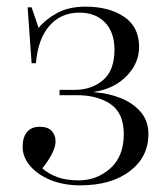

<svg xmlns="http://www.w3.org/2000/svg" viewBox="-20 -544 503 577"><path d="M221 13Q171 13 132 -3Q93 -19 70.5 -45.5Q48 -72 48 -103Q48 -131 61 -147Q74 -163 99 -163Q124 -163 135.5 -150.5Q147 -138 147 -119Q147 -103 136 -81.5Q125 -60 107 -38Q127 -21 153 -11.5Q179 -2 217 -2Q271 -2 311.5 -38Q352 -74 352 -141Q352 -204 312.5 -231Q273 -258 210 -258H159V-274H205Q255 -274 289.5 -303Q324 -332 324 -395Q324 -447 295.5 -476.5Q267 -506 219 -506Q163 -506 128.5 -466.5Q94 -427 88 -354H75L63 -522H75L96 -460Q117 -486 152 -505Q187 -524 237 -524Q308 -524 353 -493.5Q398 -463 398 -403Q398 -354 360.5 -315.5Q323 -277 263 -268V-267Q305 -264 342 -249.5Q379 -235 402.5 -208Q426 -181 426 -141Q426 -72 370 -29.5Q314 13 221 13Z"/></svg>

Font: Literata 72pt Light
Style: Regular
Weight: 300
Designer: Latin by Veronika Burian and Jose Scaglione. Greek by Irene Vlachou. Cyrillic by Vera Evstafieva.
Foundry: TypeTogether
Version: Version 3.002